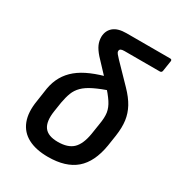

<svg xmlns="http://www.w3.org/2000/svg" viewBox="-167 -791 842 910"><g transform="rotate(30 254.0 -336.0)"><path d="M230 11Q164 11 120.5 -12Q77 -35 59.5 -80.5Q42 -126 53 -192L64 -267Q71 -306 88.5 -336.5Q106 -367 134.5 -390.5Q163 -414 205 -432Q247 -450 301 -463L341 -413Q286 -394 252 -377.5Q218 -361 199 -342Q180 -323 171 -299.5Q162 -276 156 -243L148 -191Q139 -131 160 -102.5Q181 -74 235 -74Q290 -74 317.5 -100.5Q345 -127 355 -187L364 -245Q371 -285 367 -310.5Q363 -336 346 -362Q329 -388 293 -428L203 -524Q182 -548 173.5 -567.5Q165 -587 165 -609Q166 -643 189.5 -663Q213 -683 260 -683H499Q509 -683 508 -673L499 -615Q497 -605 487 -605H293Q280 -605 274 -601.5Q268 -598 268 -590Q268 -583 274 -576Q280 -569 291 -557L386 -459Q420 -424 438 -391Q456 -358 461 -321.5Q466 -285 459 -237L450 -178Q434 -81 380.5 -35Q327 11 230 11Z"/></g></svg>

Font: Sofia Sans Semi Condensed SemiBold
Style: Italic
Weight: 600
Italic angle: -9°
Version: Version 4.100